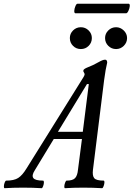

<svg xmlns="http://www.w3.org/2000/svg" viewBox="-92 -991 705 1014"><path d="M305.2 -920.9Q299.8 -922.9 300.3 -934.1Q300.8 -945.3 306.2 -958.3Q311.5 -971.2 316.9 -971.2H588.9Q594.2 -969.2 593.3 -958Q592.3 -946.8 586.2 -933.8Q580.1 -920.9 574.2 -920.9ZM276.9 -790Q276.9 -813.5 293.9 -830.3Q311 -847.2 335 -847.2Q358.9 -847.2 376 -830.3Q393.1 -813.5 393.1 -790Q393.1 -765.6 376.2 -748.8Q359.4 -731.9 335 -731.9Q310.5 -731.9 293.7 -748.8Q276.9 -765.6 276.9 -790ZM521 -731.9Q497.1 -731.9 480 -748.8Q462.9 -765.6 462.9 -790Q462.9 -813.5 480 -830.3Q497.1 -847.2 521 -847.2Q543.9 -847.2 561.5 -830.1Q579.1 -813 579.1 -790Q579.1 -766.1 561.8 -749Q544.4 -731.9 521 -731.9ZM-67.9 2.9Q-71.8 1.5 -71.5 -7.3Q-71.3 -16.1 -67.4 -26.6Q-63.5 -37.1 -59.1 -37.1Q-18.1 -37.1 3.9 -51Q25.9 -64.9 47.9 -101.1L349.1 -584Q355 -594.2 355 -599.1Q355 -600.6 354.5 -601.8Q354 -603 352.8 -605Q351.6 -606.9 351.1 -608.9Q348.1 -610.4 348.1 -618.2Q348.1 -626.5 373 -636.2Q396 -644.5 429.2 -663.1Q451.2 -675.8 462.9 -675.8Q474.1 -675.8 474.1 -660.2Q465.8 -627.9 458 -568.8L398.9 -94.2Q395 -63 405.8 -50Q416.5 -37.1 456.1 -37.1Q460 -35.6 459.5 -26.9Q459 -18.1 455.1 -7.6Q451.2 2.9 446.8 2.9Q400.4 0 348.1 0Q293.9 0 251 2.9Q247.1 1.5 247.6 -7.3Q248 -16.1 252 -26.6Q255.9 -37.1 259.8 -37.1Q292 -37.1 304.4 -50.3Q316.9 -63.5 319.8 -94.2L340.8 -256.8H191.9L91.8 -91.8Q74.2 -64.5 84 -50.8Q93.8 -37.1 136.2 -37.1Q140.1 -35.6 139.9 -26.9Q139.6 -18.1 135.7 -7.6Q131.8 2.9 127.9 2.9Q83 0 29.8 0Q-24.4 0 -67.9 2.9ZM367.2 -546.9 213.9 -294.9H345.2L377 -546.9Z"/></svg>

Font: Junicode SmCond Medium
Style: Italic
Weight: 500
Width: 4
Italic angle: -11°
Designer: Peter S. Baker
Version: Version 2.206